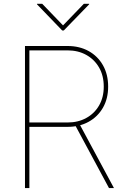

<svg xmlns="http://www.w3.org/2000/svg" viewBox="-20 -963 649 983"><path d="M107.9 0V-727.5H325.7Q386.7 -727.5 433.6 -701.7Q480.5 -675.8 507.1 -628.9Q533.7 -582 533.7 -519.5Q533.7 -458 507.1 -411.6Q480.5 -365.2 433.6 -339.4Q386.7 -313.5 325.7 -313.5H119.6V-335.9H325.7Q379.9 -335.9 421.6 -358.9Q463.4 -381.8 487.3 -423.1Q511.2 -464.4 511.2 -519.5Q511.2 -575.7 487.3 -617.2Q463.4 -658.7 421.6 -681.9Q379.9 -705.1 325.7 -705.1H130.4V0ZM538.1 0 359.9 -331.1H385.3L563.5 0ZM196.3 -943.4 302.7 -833 409.2 -943.4H436.5V-940.9L306.6 -807.1H298.3L169.4 -940.9V-943.4Z"/></svg>

Font: Inter 17pt Thin
Style: Regular
Weight: 250
Version: Version 4.001;git-66647c0bb